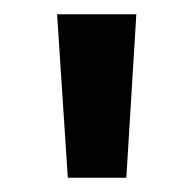

<svg xmlns="http://www.w3.org/2000/svg" viewBox="-20 -736 271 269"><path d="M60 -716 75 -487H157L171 -716Z"/></svg>

Font: Unageo
Style: Medium
Weight: 500
Designer: Richard Sepsi
Foundry: Richard Sepsi
Version: Version 2.000